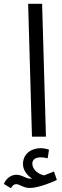

<svg xmlns="http://www.w3.org/2000/svg" viewBox="-82 -714 326 1003"><path d="M85 0H158L138 -694H65ZM-25 269C-16 255 -10 248 3 248C20 248 41 268 73 268C119 268 196 236 215 226L200 182C185 188 168 195 149 202C127 199 87 177 87 140C87 120 103 108 131 108C144 108 155 110 167 113L174 68C160 63 144 60 131 60C82 60 38 89 38 143C38 175 60 203 86 219C82 219 78 219 74 219C52 219 34 199 3 199C-19 199 -48 213 -62 247Z"/></svg>

Font: Noto Sans Arabic UI XCn
Style: Regular
Weight: 400
Width: 2
Designer: Monotype Design Team, Nadine Chahine and Nizar Qandah
Foundry: Monotype Imaging Inc.
Version: Version 2.010